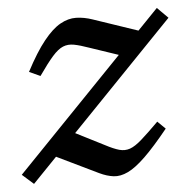

<svg xmlns="http://www.w3.org/2000/svg" viewBox="-43 -534 578 588"><g transform="rotate(-5 246.5 -240.0)"><path d="M3.5 -19 460 -492 493 -459 38.5 12ZM87 -315.5 53 -331Q84 -390 110.8 -423.2Q137.5 -456.5 162 -470.2Q186.5 -484 211 -483.5Q235.5 -483 261.5 -474L424 -419L365.5 -347.5L244 -388.5Q216 -398.5 197.5 -402Q179 -405.5 163.8 -399.2Q148.5 -393 131 -373.2Q113.5 -353.5 87 -315.5ZM240 -3.5 102.5 -70 167.5 -137 265 -87.5Q290.5 -74 307.8 -69.2Q325 -64.5 340.8 -70Q356.5 -75.5 377.2 -93.8Q398 -112 431 -145L455 -121.5Q412.5 -69 382 -39.5Q351.5 -10 328 1.2Q304.5 12.5 283.8 10Q263 7.5 240 -3.5Z"/></g></svg>

Font: Newsreader 11pt
Style: Italic
Weight: 400
Italic angle: -17°
Version: Version 1.003